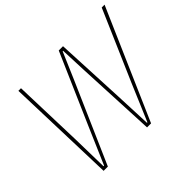

<svg xmlns="http://www.w3.org/2000/svg" viewBox="-151 -922 1147 1147"><g transform="rotate(-45 422.0 -349.0)"><path d="M138 0 116 -698H138L152 -256L157 -20H162L264 -256L457 -698H493L514 -256L524 -20H528L626 -251L820 -698H844L539 0H505L481 -506L474 -678H470L396 -506L174 0Z"/></g></svg>

Font: IBM Plex Sans Cond Thin
Style: Italic
Weight: 100
Width: 3
Italic angle: -11°
Designer: Mike Abbink, Paul van der Laan, Pieter van Rosmalen
Foundry: Bold Monday
Version: Version 1.3